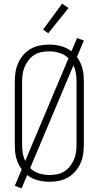

<svg xmlns="http://www.w3.org/2000/svg" viewBox="-20 -987 540 1051"><path d="M98 44 61 30 99 -60Q88 -74 80.5 -90.5Q73 -107 68.5 -124Q64 -141 62.5 -159Q61 -177 61 -195V-540Q61 -566 65 -592.5Q69 -619 80 -643Q91 -667 108.5 -687Q126 -707 149 -720Q172 -733 198 -738Q224 -743 250 -743Q282 -743 314 -734.5Q346 -726 371 -706L402 -779L439 -765L401 -675Q412 -661 419.5 -644.5Q427 -628 431.5 -611Q436 -594 437.5 -576Q439 -558 439 -540V-195Q439 -169 435 -142.5Q431 -116 420 -92Q409 -68 391.5 -48Q374 -28 351 -15Q328 -2 302 3Q276 8 250 8Q218 8 186 -0.5Q154 -9 129 -29ZM118 -106 355 -668Q335 -688 307 -697Q279 -706 250 -706Q229 -706 208 -702Q187 -698 169 -687Q151 -676 137.5 -659Q124 -642 115.5 -622.5Q107 -603 104 -582Q101 -561 101 -540V-195Q101 -172 104.5 -149.5Q108 -127 118 -106ZM250 -29Q271 -29 292 -33Q313 -37 331 -48Q349 -59 362.5 -76Q376 -93 384.5 -112.5Q393 -132 396 -153Q399 -174 399 -195V-540Q399 -563 395.5 -585.5Q392 -608 382 -629L145 -67Q165 -47 193 -38Q221 -29 250 -29ZM244 -805 216 -825 320 -967 355 -943Z"/></svg>

Font: Iosevka Curly Extralight
Style: Regular
Weight: 200
Monospace: yes
Designer: Belleve Invis
Foundry: Belleve Invis
Version: Version 22.1.2; ttfautohint (v1.8.4)